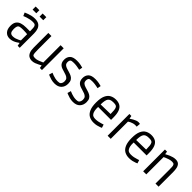

<svg xmlns="http://www.w3.org/2000/svg" viewBox="322 -2192 3632 3632"><g transform="rotate(45 2138.0 -376.0)"><path d="M211 13Q141 13 97.5 -35Q54 -83 54 -172Q54 -243 82.5 -283.5Q111 -324 163 -341Q215 -358 284 -358H390Q390 -408 387.5 -445.5Q385 -483 371 -501Q361 -515 343.5 -519Q326 -523 307 -523Q268 -523 230.5 -515.5Q193 -508 162.5 -498Q132 -488 114 -480.5Q96 -473 96 -473L67 -538Q67 -538 86 -546.5Q105 -555 137 -566.5Q169 -578 208.5 -586.5Q248 -595 290 -595Q358 -595 398 -568.5Q438 -542 455.5 -494.5Q473 -447 473 -383V0H419L407 -61H401Q387 -51 359.5 -33.5Q332 -16 294 -1.5Q256 13 211 13ZM225 -60Q261 -60 293.5 -70.5Q326 -81 351.5 -94Q377 -107 390 -115V-281Q377 -283 351 -285.5Q325 -288 283 -288Q190 -288 168 -269Q155 -259 148 -233.5Q141 -208 141 -172Q141 -113 160.5 -86.5Q180 -60 225 -60ZM134 -684V-766H233V-684ZM321 -684V-766H419V-684Z M803 13Q763 13 729.5 -6.5Q696 -26 676.5 -71Q657 -116 657 -195V-582H740V-226Q740 -171 743 -136Q746 -101 754 -87Q761 -76 776.5 -71Q792 -66 812 -66Q857 -66 901.5 -83.5Q946 -101 985 -119V-582H1068V0H1012L1002 -56H996Q981 -48 951 -31.5Q921 -15 883 -1Q845 13 803 13Z M1414 13Q1365 13 1321.5 1Q1278 -11 1251 -23Q1224 -35 1224 -35L1245 -106Q1245 -106 1260.5 -99Q1276 -92 1302 -82.5Q1328 -73 1361 -66Q1394 -59 1429 -59Q1449 -59 1466 -62.5Q1483 -66 1493 -75Q1504 -85 1513 -105Q1522 -125 1522 -153Q1522 -195 1502 -217Q1482 -239 1450 -251Q1418 -263 1382 -273Q1353 -281 1325 -291Q1297 -301 1274.5 -318Q1252 -335 1238.5 -363.5Q1225 -392 1225 -437Q1225 -508 1268.5 -551.5Q1312 -595 1415 -595Q1467 -595 1512 -586Q1557 -577 1575 -571L1562 -501Q1562 -501 1538.5 -506.5Q1515 -512 1478 -517.5Q1441 -523 1399 -523Q1369 -523 1351 -519.5Q1333 -516 1324 -509Q1315 -502 1309 -486.5Q1303 -471 1303 -450Q1303 -408 1326.5 -387Q1350 -366 1386.5 -355Q1423 -344 1462 -332Q1498 -322 1530.5 -305Q1563 -288 1583 -256Q1603 -224 1603 -169Q1603 -88 1554.5 -37.5Q1506 13 1414 13Z M1906 13Q1857 13 1813.5 1Q1770 -11 1743 -23Q1716 -35 1716 -35L1737 -106Q1737 -106 1752.5 -99Q1768 -92 1794 -82.5Q1820 -73 1853 -66Q1886 -59 1921 -59Q1941 -59 1958 -62.5Q1975 -66 1985 -75Q1996 -85 2005 -105Q2014 -125 2014 -153Q2014 -195 1994 -217Q1974 -239 1942 -251Q1910 -263 1874 -273Q1845 -281 1817 -291Q1789 -301 1766.5 -318Q1744 -335 1730.5 -363.5Q1717 -392 1717 -437Q1717 -508 1760.5 -551.5Q1804 -595 1907 -595Q1959 -595 2004 -586Q2049 -577 2067 -571L2054 -501Q2054 -501 2030.5 -506.5Q2007 -512 1970 -517.5Q1933 -523 1891 -523Q1861 -523 1843 -519.5Q1825 -516 1816 -509Q1807 -502 1801 -486.5Q1795 -471 1795 -450Q1795 -408 1818.5 -387Q1842 -366 1878.5 -355Q1915 -344 1954 -332Q1990 -322 2022.5 -305Q2055 -288 2075 -256Q2095 -224 2095 -169Q2095 -88 2046.5 -37.5Q1998 13 1906 13Z M2457 14Q2388 14 2335.5 -15.5Q2283 -45 2254 -112.5Q2225 -180 2225 -292Q2225 -409 2255.5 -475Q2286 -541 2338 -568.5Q2390 -596 2455 -596Q2520 -596 2565.5 -570Q2611 -544 2635 -483.5Q2659 -423 2659 -321V-258H2313Q2310 -197 2318 -161.5Q2326 -126 2337 -107.5Q2348 -89 2356 -82Q2383 -58 2439 -58Q2478 -58 2514 -65.5Q2550 -73 2578.5 -82.5Q2607 -92 2622 -96L2643 -29Q2634 -25 2608 -14.5Q2582 -4 2543.5 5Q2505 14 2457 14ZM2345 -484Q2313 -441 2313 -325L2574 -330Q2574 -388 2569.5 -429.5Q2565 -471 2551 -494Q2544 -505 2527 -514.5Q2510 -524 2461 -524Q2410 -524 2384.5 -513Q2359 -502 2345 -484Z M2825 0V-582H2878L2889 -523H2895Q2895 -523 2910.5 -534Q2926 -545 2951 -559Q2976 -573 3004.5 -584Q3033 -595 3058 -595Q3073 -595 3086 -592.5Q3099 -590 3099 -590L3092 -510Q3092 -510 3079 -511Q3066 -512 3055 -512Q3027 -512 2998.5 -504Q2970 -496 2946 -484Q2922 -472 2908 -461V0Z M3408 14Q3339 14 3286.5 -15.5Q3234 -45 3205 -112.5Q3176 -180 3176 -292Q3176 -409 3206.5 -475Q3237 -541 3289 -568.5Q3341 -596 3406 -596Q3471 -596 3516.5 -570Q3562 -544 3586 -483.5Q3610 -423 3610 -321V-258H3264Q3261 -197 3269 -161.5Q3277 -126 3288 -107.5Q3299 -89 3307 -82Q3334 -58 3390 -58Q3429 -58 3465 -65.5Q3501 -73 3529.5 -82.5Q3558 -92 3573 -96L3594 -29Q3585 -25 3559 -14.5Q3533 -4 3494.5 5Q3456 14 3408 14ZM3296 -484Q3264 -441 3264 -325L3525 -330Q3525 -388 3520.5 -429.5Q3516 -471 3502 -494Q3495 -505 3478 -514.5Q3461 -524 3412 -524Q3361 -524 3335.5 -513Q3310 -502 3296 -484Z M3776 0V-582H3832L3841 -525H3846Q3855 -530 3876 -541.5Q3897 -553 3926 -565.5Q3955 -578 3988 -586.5Q4021 -595 4054 -595Q4109 -595 4138 -567.5Q4167 -540 4177.5 -493Q4188 -446 4188 -387V0H4105V-358Q4105 -417 4103 -448Q4101 -479 4090 -495Q4082 -508 4067 -512Q4052 -516 4035 -516Q3999 -516 3961.5 -504.5Q3924 -493 3896 -480.5Q3868 -468 3859 -463V0Z"/></g></svg>

Font: Ruda
Style: Regular
Weight: 400
Designer: Mariela Monsalve and Angelina Sanchez
Foundry: Mariela Monsalve and Angelina Sanchez
Version: Version 2.000